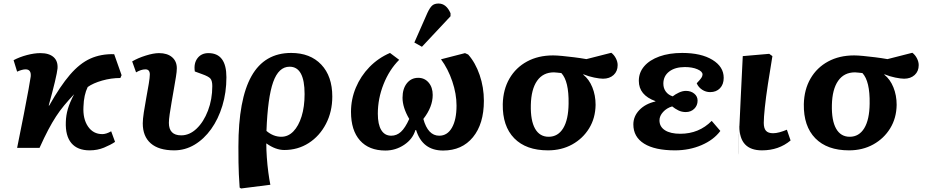

<svg xmlns="http://www.w3.org/2000/svg" viewBox="-20 -838 5266 1088"><path d="M488 14Q419 14 384.5 -27Q350 -68 353 -147Q354 -184 364.5 -220.5Q375 -257 400 -304Q368 -270 343.5 -240.5Q319 -211 297.5 -178Q276 -145 253.5 -102.5Q231 -60 204 0H77Q98 -104 115 -190.5Q132 -277 142 -333Q152 -389 154 -404Q158 -445 125 -445Q106 -445 77 -432L57 -497Q91 -515 132.5 -526Q174 -537 209 -537Q258 -537 283.5 -514.5Q309 -492 306 -450Q304 -429 291 -374Q278 -319 256 -240H259Q321 -350 376.5 -414.5Q432 -479 492 -506Q552 -533 627 -531L669 -412L662 -396Q610 -396 559 -381.5Q508 -367 477 -345Q455 -300 453 -234Q449 -165 478.5 -121.5Q508 -78 560 -78Q582 -78 610 -94L632 -34Q607 -17 569.5 -1.5Q532 14 488 14Z M967 14Q880 14 834.5 -25.5Q789 -65 789 -139Q789 -162 795 -201.5Q801 -241 809 -284Q817 -327 823 -363Q829 -399 829 -416Q829 -445 804 -445Q780 -445 751 -428L729 -490Q761 -509 805.5 -523Q850 -537 881 -537Q928 -537 955 -514Q982 -491 982 -451Q982 -433 977 -402.5Q972 -372 965.5 -334.5Q959 -297 952.5 -259.5Q946 -222 941.5 -191Q937 -160 937 -142Q937 -71 1007 -71Q1054 -71 1094 -109Q1134 -147 1158.5 -211Q1183 -275 1183 -350Q1183 -380 1172.5 -392.5Q1162 -405 1125 -418L1084 -433Q1077 -479 1099 -508Q1121 -537 1161 -537Q1263 -537 1263 -400Q1263 -314 1240 -238.5Q1217 -163 1176.5 -106.5Q1136 -50 1082.5 -18Q1029 14 967 14Z M1346 230 1338 225Q1335 182 1333.5 150Q1332 118 1331.5 82.5Q1331 47 1331 -7Q1331 -275 1405 -406.5Q1479 -538 1630 -538Q1738 -538 1800.5 -472Q1863 -406 1863 -291Q1863 -205 1827 -136Q1791 -67 1729.5 -27.5Q1668 12 1591 12Q1542 12 1490 -25H1489Q1489 10 1492 53.5Q1495 97 1500.5 138.5Q1506 180 1512 209ZM1574 -63Q1613 -63 1642.5 -93.5Q1672 -124 1689 -178.5Q1706 -233 1706 -305Q1706 -460 1621 -460Q1559 -460 1528 -373Q1497 -286 1490 -96Q1529 -63 1574 -63Z M2164 15Q2071 15 2020 -42Q1969 -99 1969 -204Q1969 -276 1996.5 -341.5Q2024 -407 2073.5 -458Q2123 -509 2190 -538L2242 -499Q2186 -443 2153.5 -361Q2121 -279 2121 -194Q2121 -133 2140.5 -101Q2160 -69 2197 -69Q2228 -69 2252 -91Q2276 -113 2299 -164Q2261 -229 2261 -284Q2261 -335 2285.5 -366Q2310 -397 2350 -397Q2386 -397 2409 -370Q2432 -343 2432 -300Q2432 -232 2379 -164Q2405 -69 2469 -69Q2515 -69 2541 -114.5Q2567 -160 2567 -240Q2567 -306 2543 -377Q2519 -448 2479 -502L2615 -537L2633 -529Q2674 -483 2698 -413Q2722 -343 2722 -267Q2722 -136 2660 -60.5Q2598 15 2491 15Q2374 15 2338 -101H2334Q2319 -50 2270.5 -17.5Q2222 15 2164 15ZM2371 -573 2328 -597 2402 -765Q2416 -795 2429 -806.5Q2442 -818 2465 -818Q2509 -818 2533 -763V-746Z M3085 14Q2961 14 2894 -54.5Q2827 -123 2829 -248Q2831 -331 2867 -393Q2903 -455 2966.5 -489.5Q3030 -524 3114 -524Q3134 -524 3165.5 -521Q3197 -518 3233 -513.5Q3269 -509 3303 -503L3444 -539Q3460 -527 3470 -507.5Q3480 -488 3480 -469Q3480 -434 3457 -413Q3434 -392 3397 -392Q3379 -392 3347 -398.5Q3315 -405 3286 -417L3285 -415Q3318 -389 3336.5 -343.5Q3355 -298 3355 -244Q3354 -169 3318.5 -111Q3283 -53 3222.5 -19.5Q3162 14 3085 14ZM3089 -63Q3142 -63 3171.5 -111.5Q3201 -160 3202 -251Q3204 -378 3161 -424Q3149 -425 3137.5 -426.5Q3126 -428 3119 -428Q3057 -428 3023.5 -380Q2990 -332 2988 -243Q2986 -155 3012 -109Q3038 -63 3089 -63Z M3805 14Q3691 14 3630 -24Q3569 -62 3569 -133Q3569 -179 3603 -214.5Q3637 -250 3694 -263V-265Q3600 -299 3600 -380Q3600 -427 3630.5 -462.5Q3661 -498 3716.5 -518Q3772 -538 3846 -538Q3953 -538 4017 -499Q4081 -460 4081 -397Q4081 -360 4060 -338Q4039 -316 4004 -316Q3980 -316 3959 -329.5Q3938 -343 3928 -366Q3948 -387 3954.5 -397Q3961 -407 3961 -416Q3961 -433 3932 -445.5Q3903 -458 3861 -458Q3805 -458 3772 -432.5Q3739 -407 3739 -364Q3739 -338 3753 -319Q3767 -300 3792 -292Q3807 -304 3827.5 -313.5Q3848 -323 3867 -323Q3895 -323 3914 -307.5Q3933 -292 3933 -268Q3933 -240 3914 -221.5Q3895 -203 3866 -203Q3843 -203 3824 -212.5Q3805 -222 3789 -235Q3758 -226 3737.5 -203.5Q3717 -181 3717 -156Q3717 -120 3748 -100Q3779 -80 3835 -80Q3941 -80 4013 -153L4062 -96Q4024 -45 3955 -15.5Q3886 14 3805 14Z M4298 14Q4170 14 4170 -122Q4173 -187 4177.5 -284.5Q4182 -382 4189 -520L4339 -533L4357 -520Q4343 -436 4331.5 -361Q4320 -286 4314 -228.5Q4308 -171 4308 -142Q4308 -111 4320.5 -97Q4333 -83 4361 -83Q4377 -83 4397.5 -88.5Q4418 -94 4439 -103L4460 -42Q4393 14 4298 14ZM4170 -124V-122Q4166 -43 4164.5 -6.5Q4163 30 4162.5 35.5Q4162 41 4162.5 25.5Q4163 10 4164.5 -16Q4166 -42 4167 -68.5Q4168 -95 4169 -111.5Q4170 -128 4170 -124Z M4791 14Q4667 14 4600 -54.5Q4533 -123 4535 -248Q4537 -331 4573 -393Q4609 -455 4672.5 -489.5Q4736 -524 4820 -524Q4840 -524 4871.5 -521Q4903 -518 4939 -513.5Q4975 -509 5009 -503L5150 -539Q5166 -527 5176 -507.5Q5186 -488 5186 -469Q5186 -434 5163 -413Q5140 -392 5103 -392Q5085 -392 5053 -398.5Q5021 -405 4992 -417L4991 -415Q5024 -389 5042.5 -343.5Q5061 -298 5061 -244Q5060 -169 5024.5 -111Q4989 -53 4928.5 -19.5Q4868 14 4791 14ZM4795 -63Q4848 -63 4877.5 -111.5Q4907 -160 4908 -251Q4910 -378 4867 -424Q4855 -425 4843.5 -426.5Q4832 -428 4825 -428Q4763 -428 4729.5 -380Q4696 -332 4694 -243Q4692 -155 4718 -109Q4744 -63 4795 -63Z"/></svg>

Font: Literata 7pt
Style: Bold Italic
Weight: 700
Italic angle: -2°
Designer: Latin by Veronika Burian and Jose Scaglione. Greek by Irene Vlachou. Cyrillic by Vera Evstafieva
Foundry: TypeTogether
Version: Version 3.002